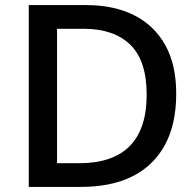

<svg xmlns="http://www.w3.org/2000/svg" viewBox="-20 -734 771 754"><path d="M672 -366Q672 -245 627 -163.5Q582 -82 499 -41Q416 0 298 0H93V-714H318Q428 -714 507 -674Q586 -634 629 -557Q672 -480 672 -366ZM556 -362Q556 -496 491.5 -558.5Q427 -621 308 -621H204V-93H290Q423 -93 489.5 -160.5Q556 -228 556 -362Z"/></svg>

Font: Noto Sans Syriac Eastern Medium
Style: Regular
Weight: 500
Designer: Patrick Giasson and the Monotype Design Team
Foundry: Monotype Imaging Inc.
Version: Version 3.001